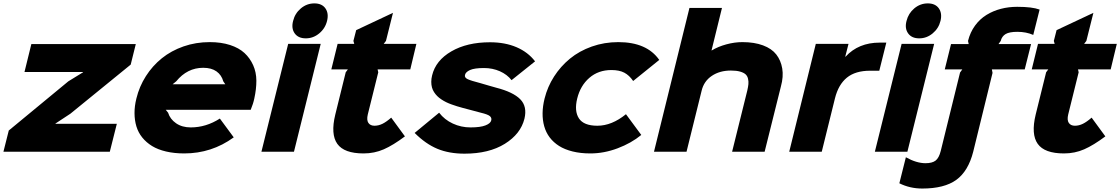

<svg xmlns="http://www.w3.org/2000/svg" viewBox="-40 -886 6540 1121"><path d="M642.1 -163.1 601.1 0H-20L11.2 -124L358.9 -411.1L444.8 -463.9V-465.8H103L143.1 -628.9H752.9L723.1 -508.8L371.1 -222.2L284.2 -165L283.2 -163.1Z M967.8 -394H1275.4L1263.7 -411.1Q1253.4 -448.2 1223.9 -469.2Q1194.3 -490.2 1146.5 -490.2Q1053.2 -490.2 988.8 -411.1ZM1444.8 -311Q1438.5 -280.3 1423.8 -245.1H927.7L941.4 -228Q953.1 -190.4 988 -166.3Q1022.9 -142.1 1073.7 -142.1Q1163.1 -142.1 1243.7 -193.8L1324.7 -84Q1195.8 9.8 1035.6 9.8Q977.1 9.8 929.4 -1.5Q881.8 -12.7 847.9 -33.4Q814 -54.2 790.5 -83.3Q767.1 -112.3 756.3 -148.2Q745.6 -184.1 745.4 -225.1Q745.1 -266.1 756.3 -311Q773.4 -381.3 811.8 -441.4Q850.1 -501.5 904.8 -545.7Q959.5 -589.8 1031.5 -615Q1103.5 -640.1 1184.6 -640.1Q1251 -640.1 1303 -623.3Q1355 -606.4 1387.2 -576.7Q1419.4 -546.9 1438 -505.6Q1456.5 -464.4 1456.8 -415.3Q1457 -366.2 1444.8 -311Z M1832.5 -629.9 1676.3 0H1486.3L1642.6 -629.9ZM1745.6 -662.1Q1701.2 -662.1 1680.4 -691.4Q1659.7 -720.7 1671.4 -764.2Q1682.1 -808.1 1716.8 -837.2Q1751.5 -866.2 1795.4 -866.2Q1839.4 -866.2 1859.9 -837.2Q1880.4 -808.1 1869.6 -764.2Q1858.9 -720.2 1824 -691.2Q1789.1 -662.1 1745.6 -662.1Z M2244.1 -199.2 2324.2 -89.8Q2255.4 -38.1 2200.7 -14.2Q2146 9.8 2082.5 9.8Q1969.2 9.8 1929.4 -46.1Q1889.6 -102.1 1917.5 -216.8L1978.5 -463.9L1991.2 -481H1894.5L1931.2 -629.9H2028.3L2023.4 -647L2039.6 -710L2254.4 -811L2213.4 -647L2200.2 -629.9H2391.1L2355.5 -481H2164.6L2168.5 -463.9L2107.4 -217.8Q2099.6 -185.1 2110.8 -168.5Q2122.1 -151.9 2146.5 -151.9Q2169.9 -151.9 2192.9 -163.1Q2215.8 -174.3 2244.1 -199.2Z M3022 -192.9Q3000 -104 2907.5 -46.4Q2814.9 11.2 2671.9 11.2Q2582 11.2 2513.4 -17.3Q2444.8 -45.9 2380.9 -109.9L2523.9 -228Q2555.2 -187 2603.8 -164.6Q2652.3 -142.1 2707 -142.1Q2764.2 -142.1 2794.2 -153.8Q2824.2 -165.5 2828.1 -183.1Q2832 -197.8 2820.1 -208Q2808.1 -218.3 2767.1 -228Q2762.2 -229 2715.8 -241.7Q2669.4 -254.4 2662.1 -255.9Q2644 -260.7 2628.9 -265.4Q2613.8 -270 2596.2 -276.4Q2578.6 -282.7 2564.7 -289.6Q2550.8 -296.4 2536.9 -305.7Q2522.9 -314.9 2512.7 -325.2Q2502.4 -335.4 2494.1 -348.4Q2485.8 -361.3 2481.9 -376Q2478 -390.6 2478 -408.4Q2478 -426.3 2482.9 -445.8Q2503.9 -533.2 2595.5 -586.2Q2687 -639.2 2820.8 -639.2Q2908.7 -639.2 2975.8 -610.4Q3043 -581.5 3084 -527.8L2946.8 -418Q2920.9 -451.2 2878.4 -470Q2835.9 -488.8 2786.1 -488.8Q2730 -488.8 2704.1 -477.1Q2678.2 -465.3 2674.8 -448.2Q2670.9 -433.1 2690.4 -423.8Q2710 -414.6 2763.7 -400.9Q2771 -398.4 2812.3 -386.7Q2853.5 -375 2856.9 -374Q2956.1 -348.6 2997.6 -306.4Q3039.1 -264.2 3022 -192.9Z M3614.7 -219.2 3704.1 -98.1Q3646 -50.3 3566.4 -20.3Q3486.8 9.8 3406.7 9.8Q3349.6 9.8 3303.2 -1.7Q3256.8 -13.2 3224.1 -33.9Q3191.4 -54.7 3169.4 -83.7Q3147.5 -112.8 3137.5 -148.7Q3127.4 -184.6 3127.9 -225.3Q3128.4 -266.1 3139.6 -311Q3156.7 -379.4 3194.8 -439Q3232.9 -498.5 3287.6 -543.5Q3342.3 -588.4 3415.3 -614.3Q3488.3 -640.1 3569.8 -640.1Q3736.8 -640.1 3809.1 -536.1L3656.7 -413.1Q3634.3 -446.3 3605 -461.7Q3575.7 -477.1 3529.8 -477.1Q3453.6 -477.1 3401.1 -431.6Q3348.6 -386.2 3330.1 -311Q3312 -237.8 3340.1 -194.8Q3368.2 -151.9 3447.8 -151.9Q3531.7 -151.9 3614.7 -219.2Z M4519.5 -381.8 4424.3 0H4234.4L4323.2 -357.9Q4328.1 -379.4 4329.6 -394.8Q4331.1 -410.2 4327.4 -426.3Q4323.7 -442.4 4313 -452.1Q4302.2 -461.9 4281 -468Q4259.8 -474.1 4227.5 -474.1Q4162.1 -474.1 4116 -443.1Q4069.8 -412.1 4056.6 -356.9L3968.3 0H3778.3L3985.4 -839.8H4175.3L4114.3 -591.8H4116.2Q4152.3 -613.8 4200.7 -627Q4249 -640.1 4294.4 -640.1Q4364.3 -640.1 4415 -621.1Q4465.8 -602.1 4492.4 -567.9Q4519 -533.7 4527.1 -486.3Q4535.2 -439 4519.5 -381.8Z M5134.8 -637.2 5093.8 -473.1H5040Q4954.1 -473.1 4904.5 -432.6Q4855 -392.1 4835 -312L4757.8 0H4567.9L4723.1 -629.9H4914.1L4895 -555.2H4897Q4972.2 -637.2 5096.2 -637.2Z M5414.1 -629.9 5257.8 0H5067.9L5224.1 -629.9ZM5327.1 -662.1Q5282.7 -662.1 5262 -691.4Q5241.2 -720.7 5252.9 -764.2Q5263.7 -808.1 5298.3 -837.2Q5333 -866.2 5377 -866.2Q5420.9 -866.2 5441.4 -837.2Q5461.9 -808.1 5451.2 -764.2Q5440.4 -720.2 5405.5 -691.2Q5370.6 -662.1 5327.1 -662.1Z M5754.9 -460 5642.1 0Q5613.3 113.3 5543.5 164.1Q5473.6 214.8 5344.7 214.8Q5272.5 214.8 5210.9 184.1L5249 32.2Q5311 66.9 5363.8 66.9Q5402.8 66.9 5422.6 51.5Q5442.4 36.1 5452.6 -4.9L5564.9 -460.9V-461.9L5578.6 -481H5476.1L5512.7 -628.9H5615.7L5611.8 -647Q5624.5 -697.8 5652.8 -736.6Q5681.2 -775.4 5720 -799.1Q5758.8 -822.8 5804 -834.5Q5849.1 -846.2 5898.9 -846.2Q5986.8 -846.2 6029.8 -830.1L5992.7 -682.1Q5951.7 -700.2 5899.9 -700.2Q5853.5 -700.2 5831.5 -687.3Q5809.6 -674.3 5802.7 -647L5790 -628.9H5980L5942.9 -481H5751L5754.9 -460.9Z M6333.5 -199.2 6413.6 -89.8Q6344.7 -38.1 6290 -14.2Q6235.4 9.8 6171.9 9.8Q6058.6 9.8 6018.8 -46.1Q5979 -102.1 6006.8 -216.8L6067.9 -463.9L6080.6 -481H5983.9L6020.5 -629.9H6117.7L6112.8 -647L6128.9 -710L6343.8 -811L6302.7 -647L6289.6 -629.9H6480.5L6444.8 -481H6253.9L6257.8 -463.9L6196.8 -217.8Q6189 -185.1 6200.2 -168.5Q6211.4 -151.9 6235.8 -151.9Q6259.3 -151.9 6282.2 -163.1Q6305.2 -174.3 6333.5 -199.2Z"/></svg>

Font: Sinkin Sans 800 Black Italic
Style: Regular
Weight: 900
Italic angle: -112°
Designer: Keith Bates
Foundry: K-Type
Version: Sinkin Sans (version 1.0)  by Keith Bates   •   © 2014   www